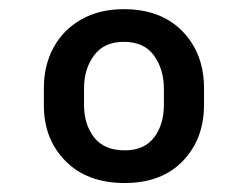

<svg xmlns="http://www.w3.org/2000/svg" viewBox="-20 -742 549 425"><path d="M77.1 -509.8V-546.9Q77.1 -598.1 98.9 -637.5Q120.6 -676.8 160.4 -699.2Q200.2 -721.7 253.9 -721.7Q336.4 -721.7 384 -672.6Q431.6 -623.5 431.6 -546.9V-509.8Q431.6 -434.6 384.8 -385.7Q337.9 -336.9 255.9 -336.9Q172.9 -336.9 124.8 -385.7Q76.7 -434.6 77.1 -509.8ZM166 -546.9V-509.8Q166 -466.3 188.5 -437.7Q210.9 -409.2 255.9 -409.2Q299.3 -409.2 321 -437.7Q342.8 -466.3 342.8 -509.8V-546.9Q342.3 -589.4 320.6 -619.4Q298.8 -649.4 253.9 -649.4Q210.4 -649.4 188.2 -619.4Q166 -589.4 166 -546.9Z"/></svg>

Font: Inter Black
Style: Regular
Weight: 900
Designer: Rasmus Andersson
Foundry: rsms
Version: Version 4.000;git-a52131595